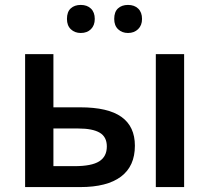

<svg xmlns="http://www.w3.org/2000/svg" viewBox="-20 -760 850 780"><path d="M308 -626Q334 -626 349.5 -641.5Q365 -657 365 -683Q365 -710 349.5 -725Q334 -740 308 -740Q283 -740 267.5 -726Q252 -712 252 -683Q252 -656 268 -641Q284 -626 308 -626ZM500 -626Q525 -626 541 -641.5Q557 -657 557 -683Q557 -710 541.5 -725Q526 -740 500 -740Q475 -740 459.5 -726Q444 -712 444 -683Q444 -656 460 -641Q476 -626 500 -626ZM82 -540V0H306Q415 0 471.5 -42.5Q528 -85 528 -168Q528 -246 473.5 -285Q419 -324 306 -324H197V-540ZM613 -540V0H728V-540ZM283 -85H197V-238H298Q356 -238 385 -221Q414 -204 414 -165Q414 -124 383 -104.5Q352 -85 283 -85Z"/></svg>

Font: OpenSansMMV
Style: Semibold
Weight: 600
Designer: Steve Matteson
Foundry: Ascender Corporation
Version: Version 6.000